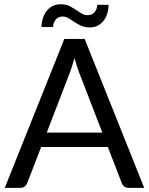

<svg xmlns="http://www.w3.org/2000/svg" viewBox="-20 -904 717 924"><path d="M674 0H599Q575 0 566 -23L499 -196.5H178L111 -23Q107.5 -14 99.2 -7Q91 0 78 0H3L289.5 -716.5H387.5ZM472.5 -266 359.5 -558.5Q349 -585.5 338.5 -625Q327.5 -585 317.5 -558L205 -266ZM411 -772Q386 -772 366.5 -782Q345.5 -792.5 330 -803.5Q317 -812.5 305.5 -818.5Q294 -824.5 281.5 -824.5Q258.5 -824.5 247 -808.2Q235.5 -792 235.5 -774H180Q180 -803 190.8 -828Q201.5 -853 221.8 -868.2Q242 -883.5 271.5 -883.5Q297 -883.5 316.5 -874Q337 -863 352.5 -852Q365.5 -843 377 -837Q388.5 -831 401 -831Q424.5 -831 436.2 -846.8Q448 -862.5 448 -881H502.5Q502.5 -852 492 -827.2Q481.5 -802.5 461.2 -787.2Q441 -772 411 -772Z"/></svg>

Font: Verano Sans
Style: Regular
Weight: 400
Designer: Lukasz Dziedzic with Adam Twardoch and Botio Nikoltchev
Foundry: tyPoland Lukasz Dziedzic
Version: Version 3.001;December 28, 2019;FontCreator 12.0.0.2547 64-b